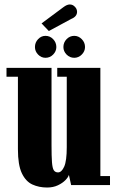

<svg xmlns="http://www.w3.org/2000/svg" viewBox="-20 -826 520 857"><path d="M190 11Q154 11 124.5 -2.5Q95 -16 77.5 -52.8Q60 -89.5 60 -160V-483.5H9V-523H210V-177.5Q210 -128 212 -101.8Q214 -75.5 220.2 -66Q226.5 -56.5 239 -56.5Q255 -56.5 266.5 -82.2Q278 -108 278 -169V-483.5H235.5V-523H428V-40H471V0H297.5L287.5 -45.5Q285 -35.5 272.2 -22.2Q259.5 -9 238.5 1Q217.5 11 190 11ZM311.5 -568Q291.5 -568 277.2 -582.5Q263 -597 263 -616Q263 -636.5 277.2 -651.2Q291.5 -666 311.5 -666Q330.5 -666 345 -651.2Q359.5 -636.5 359.5 -616Q359.5 -597 345 -582.5Q330.5 -568 311.5 -568ZM183 -568Q164 -568 150 -582.5Q136 -597 136 -616Q136 -636.5 150 -651.2Q164 -666 183 -666Q203 -666 217.2 -651.2Q231.5 -636.5 231.5 -616Q231.5 -597 217.2 -582.5Q203 -568 183 -568ZM198 -687.5 165.5 -721.5 263 -794Q279 -806 291 -806Q301 -806 308.5 -800.8Q316 -795.5 320 -788.5Q324 -781.5 324 -773.5Q324 -752 298 -741.5Z"/></svg>

Font: Imbue 10pt Black
Style: Regular
Weight: 900
Designer: Tyler Finck
Foundry: Etcetera Type Company
Version: Version 1.102; ttfautohint (v1.8.3)